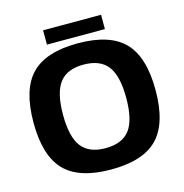

<svg xmlns="http://www.w3.org/2000/svg" viewBox="-122 -955 1041 1088"><g transform="rotate(-15 398.0 -411.0)"><path d="M125 -632Q210 -720 398 -720Q586 -720 671 -632Q756 -544 756 -350Q756 -156 671 -68Q586 20 398 20Q210 20 125 -68Q40 -156 40 -350Q40 -544 125 -632ZM398 -595Q301 -595 257 -537Q213 -479 213 -350Q213 -221 257 -163Q301 -105 398 -105Q496 -105 540 -163Q584 -221 584 -350Q584 -479 540 -537Q496 -595 398 -595ZM228 -842H568V-758H228Z"/></g></svg>

Font: Fivo Sans
Style: Regular
Weight: 700
Designer: Alexander Slobzheninov
Foundry: Alexander Slobzheninov
Version: 1.0